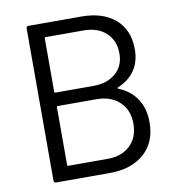

<svg xmlns="http://www.w3.org/2000/svg" viewBox="-79 -772 785 845"><g transform="rotate(-10 313.5 -350.0)"><path d="M445 -359Q499 -337 527 -294Q555 -251 555 -190Q555 -100 497.5 -50Q440 0 346 0H104Q94 0 94 -10V-690Q94 -700 104 -700H339Q436 -700 491.5 -652Q547 -604 547 -517Q547 -462 520.5 -423.5Q494 -385 445 -365Q440 -362 445 -359ZM165 -634V-394Q165 -390 169 -390H339Q402 -390 439.5 -423Q477 -456 477 -511Q477 -569 439.5 -603.5Q402 -638 339 -638H169Q165 -638 165 -634ZM484 -196Q484 -257 445.5 -293.5Q407 -330 342 -330H169Q165 -330 165 -326V-67Q165 -63 169 -63H346Q409 -63 446.5 -99Q484 -135 484 -196Z"/></g></svg>

Font: Amber EN
Style: Regular
Weight: 400
Designer: Jeremy Tribby
Foundry: Tribby Type Co.
Version: Version 1.403 November 24, 2021